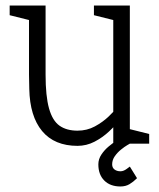

<svg xmlns="http://www.w3.org/2000/svg" viewBox="-20 -520 575 695"><path d="M85 -250H145Q145 -172 157.5 -127.5Q170 -83 195.5 -65Q221 -47 261 -47V8Q177 8 132.5 -45.5Q88 -99 86 -198ZM450 -140 390 -60V-500H450ZM145 -250H85V-500H145ZM390 -65 450 -140V0H390ZM418 -150 450 -140Q450 -140 441 -125Q432 -110 415 -88Q398 -66 374.5 -44Q351 -22 322 -7Q293 8 260 8V-47Q295 -47 323.5 -62.5Q352 -78 373.5 -98.5Q395 -119 406.5 -134.5Q418 -150 418 -150ZM440 0V-55L520 -35V0ZM95 -445 15 -465V-500H95ZM400 -445 320 -465V-500H400ZM450 0Q450 0 440.5 5.5Q431 11 418 21.5Q405 32 395.5 45.5Q386 59 386 75Q386 87 394.5 93.5Q403 100 416 100Q427 100 438.5 91.5Q450 83 450 83L476 125Q463 138 449 146.5Q435 155 416 155Q379 155 357.5 133.5Q336 112 336 75Q336 56 347 39.5Q358 23 373 10.5Q388 -2 399 -9Q410 -16 410 -16Z"/></svg>

Font: Epunda Slab Light
Style: Regular
Weight: 300
Designer: Simon Atzbach
Foundry: typofactur
Version: Version 1.102